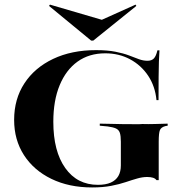

<svg xmlns="http://www.w3.org/2000/svg" viewBox="-20 -799 795 830"><path d="M378.2 11.3Q278.2 11.3 202 -25.8Q125.8 -62.9 83.5 -128.6Q41.1 -194.4 41.1 -280.6Q41.1 -371 85.5 -438.7Q129.8 -506.5 209.7 -544.4Q289.5 -582.3 395.2 -582.3Q444.4 -582.3 479 -575.4Q513.7 -568.5 537.9 -559.3Q562.1 -550 580.6 -543.1Q599.2 -536.3 617.7 -536.3Q635.5 -536.3 645.2 -546.4Q654.8 -556.5 660.5 -581.5H669.4Q667.7 -558.9 666.9 -532.3Q666.1 -505.6 665.7 -466.5Q665.3 -427.4 665.3 -366.1H656.5Q650.8 -425.8 620.6 -471.4Q590.3 -516.9 542.3 -542.7Q494.4 -568.5 434.7 -568.5Q365.3 -568.5 315.3 -532.7Q265.3 -496.8 237.9 -430.6Q210.5 -364.5 210.5 -272.6Q210.5 -145.2 262.1 -72.6Q313.7 0 403.2 0Q437.1 0 458.9 -9.7Q480.6 -19.4 491.5 -37.9Q502.4 -56.5 502.4 -83.9V-186.3Q502.4 -212.1 498 -225Q493.5 -237.9 481.5 -243.5Q469.4 -249.2 445.2 -252.4L411.3 -255.6V-264.5Q428.2 -264.5 452.8 -263.7Q477.4 -262.9 508.5 -262.5Q539.5 -262.1 571.8 -262.1H581.5L595.2 -262.9Q620.2 -262.1 648.8 -262.9Q677.4 -263.7 704.8 -264.5V-255.6L695.2 -254Q676.6 -249.2 671.4 -236.7Q666.1 -224.2 666.1 -186.3V-20.2H656.5Q651.6 -27.4 641.5 -30.6Q631.5 -33.9 616.1 -33.9Q596 -33.9 573.4 -27.4Q550.8 -21 523.4 -11.7Q496 -2.4 460.5 4.4Q425 11.3 378.2 11.3ZM566.1 -779 569.4 -773.4 383.1 -623.4H374.2L191.9 -773.4L196 -779L452.4 -704L366.9 -689.5Z"/></svg>

Font: Playfair 144pt SemiExpanded Black
Style: Regular
Weight: 900
Width: 6
Designer: Claus Eggers Sørensen
Foundry: Claus Eggers Sørensen
Version: Version 2.203